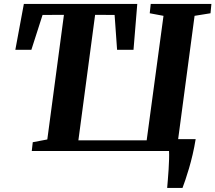

<svg xmlns="http://www.w3.org/2000/svg" viewBox="-20 -763 1088 970"><path d="M824.5 186.5Q826 169.5 828 144.8Q830 120 831.8 93.2Q833.5 66.5 834.2 41.8Q835 17 834 0H140.5L145.5 -44.5L219 -58.5L303 -688L195 -687.5L138.5 -511.5H57.5L100.5 -743H673.5L654.5 -511.5H571.5L559 -687.5L460.5 -688L376 -54H721L806 -683L736.5 -696L741.5 -743H1048L1043.5 -696L963 -683L880 -60H968.5Q962 -19.5 953.2 17.8Q944.5 55 935 87.2Q925.5 119.5 916.8 145Q908 170.5 902 186.5Z"/></svg>

Font: Merriweather 36pt ExtraBold
Style: Italic
Weight: 800
Italic angle: -7.8°
Version: Version 2.101